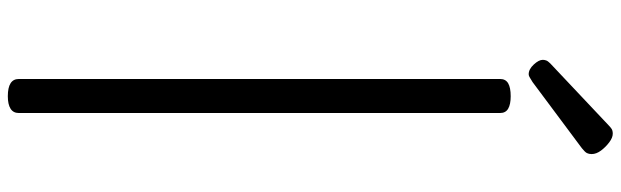

<svg xmlns="http://www.w3.org/2000/svg" viewBox="-568 -1005 1587 491"><g transform="rotate(90 225.5 -759.5)"><path d="M226 14Q204 14 193 7Q182 0 182 -14V-1245Q182 -1259 193 -1265.5Q204 -1272 226 -1272Q247 -1272 258 -1265.5Q269 -1259 269 -1245V-14Q269 0 258 7Q247 14 226 14ZM170 -1318Q157 -1318 145 -1331Q133 -1344 133 -1354Q133 -1358 134.5 -1362.5Q136 -1367 142 -1373L300 -1522Q305 -1527 309.5 -1530Q314 -1533 322 -1533Q332 -1533 344 -1524Q356 -1515 365 -1503Q374 -1491 374 -1479Q374 -1472 371.5 -1467Q369 -1462 359 -1454L190 -1328Q183 -1324 178.5 -1321Q174 -1318 170 -1318Z"/></g></svg>

Font: Playwrite VN
Style: Regular
Weight: 400
Designer: Veronika Burian, José Scaglione
Foundry: TypeTogether
Version: Version 1.002